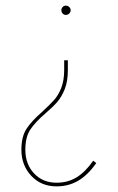

<svg xmlns="http://www.w3.org/2000/svg" viewBox="-20 -467 418 682"><path d="M198 -431Q198 -437 202.5 -442Q207 -447 214 -447Q221 -447 226 -442Q231 -437 231 -431Q231 -424 226 -419Q221 -414 214 -414Q207 -414 202.5 -419Q198 -424 198 -431ZM56 65Q56 18 74.5 -10Q93 -38 130 -70Q156 -94 171.5 -111Q187 -128 197.5 -154.5Q208 -181 208 -219V-253H221V-218Q221 -178 210 -150.5Q199 -123 183.5 -105Q168 -87 141 -64Q105 -33 87.5 -6.5Q70 20 70 65Q70 116 101 149Q132 182 181 182Q221 182 252 163Q283 144 311 104L322 112Q293 154 258.5 174.5Q224 195 181 195Q126 195 91 157.5Q56 120 56 65Z"/></svg>

Font: Fira Sans Compressed Hair
Style: Regular
Weight: 100
Width: 1
Designer: bBox Type GmbH & Carrois Corporate GbR & Edenspiekermann AG
Foundry: bBox Type GmbH & Carrois Corporate GbR & Edenspiekermann AG
Version: Version 4.301